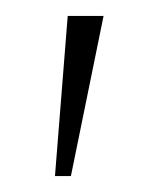

<svg xmlns="http://www.w3.org/2000/svg" viewBox="-20 -651 187 241"><path d="M49 -430 65 -631H110L69 -430Z"/></svg>

Font: Alumni Sans ExtraLight
Style: Italic
Weight: 250
Italic angle: -8°
Version: Version 1.016